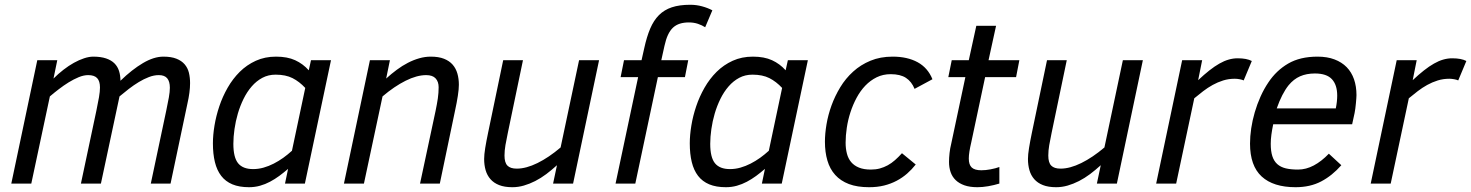

<svg xmlns="http://www.w3.org/2000/svg" viewBox="-20 -762 6107 797"><path d="M606 0 669.9 -301.8Q676.8 -334 680.9 -357.4Q685.1 -380.9 685.1 -397.9Q685.1 -423.8 674.1 -437Q663.1 -450.2 639.2 -450.2Q619.1 -450.2 598.1 -442.1Q577.1 -434.1 556.2 -421.4Q535.2 -408.7 514.6 -392.8Q494.1 -377 476.1 -361.8L398.9 0H315.9L379.9 -301.8Q386.7 -334.5 390.9 -358.4Q395 -382.3 395 -398.9Q395 -425.3 383.3 -437.7Q371.6 -450.2 346.2 -450.2Q327.6 -450.2 306.9 -441.7Q286.1 -433.1 265.1 -420.2Q244.1 -407.2 223.9 -391.6Q203.6 -376 187 -361.8L109.9 0H26.9L134.8 -512.2H217.8L202.1 -436Q221.7 -455.6 243.4 -472.4Q265.1 -489.3 286.6 -501.2Q308.1 -513.2 328.9 -520Q349.6 -526.9 367.2 -526.9Q398.4 -526.9 420.2 -519.5Q441.9 -512.2 455.1 -499Q468.3 -485.8 474.1 -467.3Q480 -448.7 480 -426.8Q528.3 -473.6 573.5 -500.2Q618.7 -526.9 658.2 -526.9Q690.9 -526.9 712.4 -518.3Q733.9 -509.8 746.6 -494.9Q759.3 -480 764.2 -460Q769 -439.9 769 -417Q769 -379.9 757.8 -331.1L688 0Z M863.8 -167Q863.8 -201.2 870.4 -241Q877 -280.8 890.4 -320.8Q903.8 -360.8 925 -397.9Q946.3 -435.1 975.3 -463.9Q1004.4 -492.7 1042 -509.8Q1079.6 -526.9 1126 -526.9Q1172.9 -526.9 1205.3 -512Q1237.8 -497.1 1261.7 -470.2L1271 -512.2H1354L1245.6 0H1163.1L1175.8 -61Q1157.7 -45.4 1139.2 -31.7Q1120.6 -18.1 1100.8 -7.6Q1081.1 2.9 1059.3 9Q1037.6 15.1 1013.7 15.1Q973.1 15.1 944.6 3.2Q916 -8.8 898.2 -32Q880.4 -55.2 872.1 -89.1Q863.8 -123 863.8 -167ZM1247.1 -397Q1222.7 -423.3 1194.3 -437.7Q1166 -452.1 1124 -452.1Q1093.8 -452.1 1069.1 -439Q1044.4 -425.8 1024.9 -403.3Q1005.4 -380.9 991 -351.6Q976.6 -322.3 967.3 -290.5Q958 -258.8 953.4 -226.3Q948.7 -193.8 948.7 -165Q948.7 -108.4 968.5 -84.2Q988.3 -60.1 1030.8 -60.1Q1052.7 -60.1 1074.2 -66.2Q1095.7 -72.3 1116.2 -82.8Q1136.7 -93.3 1155.8 -106.9Q1174.8 -120.6 1191.9 -136.2Z M1723.6 0 1788.1 -301.8Q1793.9 -329.6 1797.4 -353Q1800.8 -376.5 1800.8 -399.9Q1800.8 -422.9 1788.3 -436.5Q1775.9 -450.2 1749 -450.2Q1710.4 -450.2 1663.6 -426.8Q1616.7 -403.3 1567.9 -361.8L1490.7 0H1407.7L1515.6 -512.2H1598.6L1583 -436Q1604.5 -455.6 1627.2 -472.4Q1649.9 -489.3 1673.1 -501.2Q1696.3 -513.2 1720.2 -520Q1744.1 -526.9 1768.1 -526.9Q1800.8 -526.9 1823 -518.1Q1845.2 -509.3 1858.9 -493.7Q1872.6 -478 1878.7 -456.5Q1884.8 -435.1 1884.8 -410.2Q1884.8 -392.1 1880.6 -364.7Q1876.5 -337.4 1868.7 -301.8L1805.7 0Z M2150.9 -512.2 2087.9 -210Q2082 -182.1 2078.1 -159.4Q2074.2 -136.7 2074.2 -116.2Q2074.2 -86.9 2086.4 -74.5Q2098.6 -62 2125 -62Q2164.1 -62 2211.2 -85.2Q2258.3 -108.4 2307.1 -149.9L2383.8 -512.2H2466.8L2358.9 0H2275.9L2292 -76.2Q2270 -56.2 2247.6 -39.3Q2225.1 -22.5 2201.7 -10.5Q2178.2 1.5 2154.5 8.3Q2130.9 15.1 2106.9 15.1Q2074.2 15.1 2052 6.3Q2029.8 -2.4 2015.9 -18.3Q2002 -34.2 1995.8 -55.7Q1989.7 -77.1 1989.7 -102.1Q1989.7 -120.1 1994.1 -147.5Q1998.5 -174.8 2005.9 -210L2068.8 -512.2Z M2907.2 -648.9Q2894.5 -657.2 2877.2 -663.1Q2859.9 -668.9 2839.4 -668.9Q2818.8 -668.9 2802.5 -663.8Q2786.1 -658.7 2773.9 -647.5Q2761.7 -636.2 2752.9 -617.4Q2744.1 -598.6 2738.3 -571.8L2725.1 -512.2H2836.9L2823.2 -441.9H2710.9L2617.2 0H2535.2L2628.9 -441.9H2556.2L2570.3 -512.2H2643.1L2654.3 -562Q2664.6 -609.4 2679 -643.3Q2693.4 -677.2 2715.3 -699.2Q2737.3 -721.2 2768.8 -731.7Q2800.3 -742.2 2845.2 -742.2Q2870.6 -742.2 2894 -735.8Q2917.5 -729.5 2937 -719.2Z M2843.3 -167Q2843.3 -201.2 2849.9 -241Q2856.4 -280.8 2869.9 -320.8Q2883.3 -360.8 2904.5 -397.9Q2925.8 -435.1 2954.8 -463.9Q2983.9 -492.7 3021.5 -509.8Q3059.1 -526.9 3105.5 -526.9Q3152.3 -526.9 3184.8 -512Q3217.3 -497.1 3241.2 -470.2L3250.5 -512.2H3333.5L3225.1 0H3142.6L3155.3 -61Q3137.2 -45.4 3118.7 -31.7Q3100.1 -18.1 3080.3 -7.6Q3060.5 2.9 3038.8 9Q3017.1 15.1 2993.2 15.1Q2952.6 15.1 2924.1 3.2Q2895.5 -8.8 2877.7 -32Q2859.9 -55.2 2851.6 -89.1Q2843.3 -123 2843.3 -167ZM3226.6 -397Q3202.1 -423.3 3173.8 -437.7Q3145.5 -452.1 3103.5 -452.1Q3073.2 -452.1 3048.6 -439Q3023.9 -425.8 3004.4 -403.3Q2984.9 -380.9 2970.5 -351.6Q2956.1 -322.3 2946.8 -290.5Q2937.5 -258.8 2932.9 -226.3Q2928.2 -193.8 2928.2 -165Q2928.2 -108.4 2948 -84.2Q2967.8 -60.1 3010.3 -60.1Q3032.2 -60.1 3053.7 -66.2Q3075.2 -72.3 3095.7 -82.8Q3116.2 -93.3 3135.3 -106.9Q3154.3 -120.6 3171.4 -136.2Z M3781.2 -79.1Q3765.1 -58.6 3745.6 -41.5Q3726.1 -24.4 3702.1 -11.7Q3678.2 1 3649.9 8.1Q3621.6 15.1 3587.4 15.1Q3538.6 15.1 3503.9 2Q3469.2 -11.2 3447 -35.9Q3424.8 -60.5 3414.6 -95.5Q3404.3 -130.4 3404.3 -173.8Q3404.3 -207 3410.9 -246.1Q3417.5 -285.2 3431.6 -324.2Q3445.8 -363.3 3468 -399.9Q3490.2 -436.5 3521.5 -464.8Q3552.7 -493.2 3593.5 -510Q3634.3 -526.9 3685.5 -526.9Q3746.6 -526.9 3789.1 -503.7Q3831.5 -480.5 3850.6 -433.1L3776.4 -393.1Q3764.2 -423.3 3740.7 -438.7Q3717.3 -454.1 3677.2 -454.1Q3645.5 -454.1 3619.1 -441.2Q3592.8 -428.2 3572 -406.5Q3551.3 -384.8 3535.9 -356.2Q3520.5 -327.6 3510.3 -296.1Q3500 -264.6 3495.1 -231.9Q3490.2 -199.2 3490.2 -169.9Q3490.2 -145 3495.6 -124.3Q3501 -103.5 3513.4 -88.9Q3525.9 -74.2 3545.9 -66.2Q3565.9 -58.1 3595.2 -58.1Q3615.2 -58.1 3632.3 -62.7Q3649.4 -67.4 3665 -75.9Q3680.7 -84.5 3695.1 -97.2Q3709.5 -109.9 3724.1 -126Z M4128.4 0Q4106 6.8 4082 11Q4058.1 15.1 4037.6 15.1Q4005.9 15.1 3983.6 7.3Q3961.4 -0.5 3947 -14.4Q3932.6 -28.3 3926 -47.6Q3919.4 -66.9 3919.4 -89.8Q3919.4 -106.4 3921.6 -126.5Q3923.8 -146.5 3928.7 -166L3987.3 -441.9H3916.5L3930.7 -512.2H4001.5L4032.7 -654.8H4114.7L4083.5 -512.2H4211.4L4197.8 -441.9H4069.3L4011.7 -170.9Q4006.8 -150.4 4004.2 -133.5Q4001.5 -116.7 4001.5 -104Q4001.5 -78.1 4013.7 -66.7Q4025.9 -55.2 4053.7 -55.2Q4062.5 -55.2 4072.3 -56.2Q4082 -57.1 4092 -59.1Q4102.1 -61 4111.6 -63.5Q4121.1 -65.9 4128.4 -68.8Z M4408.2 -512.2 4345.2 -210Q4339.4 -182.1 4335.4 -159.4Q4331.5 -136.7 4331.5 -116.2Q4331.5 -86.9 4343.8 -74.5Q4356 -62 4382.3 -62Q4421.4 -62 4468.5 -85.2Q4515.6 -108.4 4564.5 -149.9L4641.1 -512.2H4724.1L4616.2 0H4533.2L4549.3 -76.2Q4527.3 -56.2 4504.9 -39.3Q4482.4 -22.5 4459 -10.5Q4435.5 1.5 4411.9 8.3Q4388.2 15.1 4364.3 15.1Q4331.5 15.1 4309.3 6.3Q4287.1 -2.4 4273.2 -18.3Q4259.3 -34.2 4253.2 -55.7Q4247.1 -77.1 4247.1 -102.1Q4247.1 -120.1 4251.5 -147.5Q4255.9 -174.8 4263.2 -210L4326.2 -512.2Z M5142.6 -428.2Q5136.2 -431.2 5125.7 -433.1Q5115.2 -435.1 5105.5 -435.1Q5080.1 -435.1 5057.4 -428Q5034.7 -420.9 5013.9 -409.4Q4993.2 -397.9 4974.4 -383.5Q4955.6 -369.1 4937.5 -354L4862.3 0H4779.3L4887.2 -512.2H4970.2L4953.6 -429.2Q4978.5 -452.6 5000.2 -469.7Q5022 -486.8 5041.7 -498Q5061.5 -509.3 5080.1 -514.6Q5098.6 -520 5117.7 -520Q5155.3 -520 5176.3 -508.8Z M5265.1 -246.1Q5260.3 -223.1 5257.6 -203.1Q5254.9 -183.1 5254.9 -165Q5254.9 -134.3 5261.5 -113.8Q5268.1 -93.3 5282 -80.8Q5295.9 -68.4 5317.1 -63.2Q5338.4 -58.1 5368.2 -58.1Q5401.4 -58.1 5433.6 -75.2Q5465.8 -92.3 5496.1 -124L5547.9 -76.2Q5509.8 -32.7 5464.1 -8.8Q5418.5 15.1 5357.9 15.1Q5265.6 15.1 5217.3 -29.3Q5168.9 -73.7 5168.9 -166Q5168.9 -195.8 5173.8 -229Q5178.7 -262.2 5188.5 -295.7Q5198.2 -329.1 5212.4 -360.8Q5226.6 -392.6 5245.1 -419.9Q5277.8 -469.2 5327.1 -498Q5376.5 -526.9 5449.2 -526.9Q5489.3 -526.9 5519.5 -515.4Q5549.8 -503.9 5570.1 -483.2Q5590.3 -462.4 5600.6 -432.9Q5610.8 -403.3 5610.8 -367.2Q5610.8 -362.3 5610.1 -353Q5609.4 -343.8 5608.4 -333Q5607.4 -322.3 5606 -311.5Q5604.5 -300.8 5603 -293L5592.8 -246.1ZM5524.9 -312Q5530.8 -340.3 5530.8 -365.2Q5530.8 -409.7 5508.8 -433.3Q5486.8 -457 5438 -457Q5403.3 -457 5376.7 -445.3Q5350.1 -433.6 5329.1 -408.2Q5301.3 -373.5 5279.8 -312Z M6033.2 -428.2Q6026.9 -431.2 6016.4 -433.1Q6005.9 -435.1 5996.1 -435.1Q5970.7 -435.1 5948 -428Q5925.3 -420.9 5904.5 -409.4Q5883.8 -397.9 5865 -383.5Q5846.2 -369.1 5828.1 -354L5752.9 0H5669.9L5777.8 -512.2H5860.8L5844.2 -429.2Q5869.1 -452.6 5890.9 -469.7Q5912.6 -486.8 5932.4 -498Q5952.1 -509.3 5970.7 -514.6Q5989.3 -520 6008.3 -520Q6045.9 -520 6066.9 -508.8Z"/></svg>

Font: Clear Sans
Style: Italic
Weight: 400
Italic angle: -12°
Foundry: Intel Corporation
Version: Version 1.00